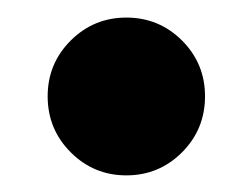

<svg xmlns="http://www.w3.org/2000/svg" viewBox="-20 -457 294 224"><path d="M127.4 -252.4Q89.4 -252.4 62.5 -279.3Q35.6 -306.2 35.6 -344.7Q35.6 -382.8 62.5 -409.7Q89.4 -436.5 127.4 -436.5Q165.5 -436.5 192.4 -409.7Q219.2 -382.8 219.2 -344.7Q219.2 -306.2 192.4 -279.3Q165.5 -252.4 127.4 -252.4Z"/></svg>

Font: Inter Display ExtraBold
Style: Regular
Weight: 800
Designer: Rasmus Andersson
Foundry: rsms
Version: Version 4.000;git-a52131595